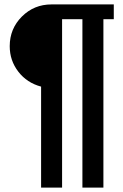

<svg xmlns="http://www.w3.org/2000/svg" viewBox="-20 -687 555 869"><path d="M24 -478Q24 -557 79 -612Q134 -667 213 -667H495V-600H448V162H353V-600H261V162H166V-295Q102 -312 63 -362.5Q24 -413 24 -478Z"/></svg>

Font: Atkinson Hyperlegible Pro
Style: Bold
Weight: 700
Designer: Elliott Scott, Megan Eiswerth, Linus Boman, Theodore Petrosky, Jacob Perez
Foundry: Braille Institute
Version: Version 1.5.1